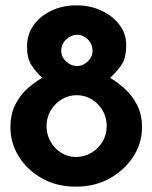

<svg xmlns="http://www.w3.org/2000/svg" viewBox="-20 -690 569 718"><path d="M19 -213Q19 -264 38 -300.5Q57 -337 85 -361Q113 -385 138 -399Q114 -421 97.5 -446.5Q81 -472 81 -516Q81 -561 105.5 -595.5Q130 -630 172 -650Q214 -670 265 -670Q317 -670 359 -650.5Q401 -631 426.5 -597.5Q452 -564 452 -523Q452 -473 434.5 -447.5Q417 -422 392 -399Q417 -384 445 -359.5Q473 -335 492 -299Q511 -263 511 -213Q511 -155 478.5 -104.5Q446 -54 390.5 -23Q335 8 264 8Q192 8 137 -23Q82 -54 50.5 -104.5Q19 -155 19 -213ZM154 -218Q154 -187 169 -160.5Q184 -134 209 -118.5Q234 -103 264 -103Q295 -103 321.5 -118.5Q348 -134 363.5 -160.5Q379 -187 379 -218Q379 -265 347.5 -298.5Q316 -332 270 -334Q239 -335 212.5 -319.5Q186 -304 170 -277.5Q154 -251 154 -218ZM209 -500Q209 -477 227.5 -460Q246 -443 268 -443Q290 -443 308 -460Q326 -477 326 -500Q326 -525 308.5 -542.5Q291 -560 268 -560Q246 -560 227.5 -542.5Q209 -525 209 -500Z"/></svg>

Font: Reem Kufi SemiBold
Style: Regular
Weight: 600
Designer: Khaled Hosny
Version: Version 1.001